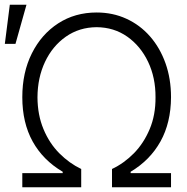

<svg xmlns="http://www.w3.org/2000/svg" viewBox="-56 -790 790 810"><path d="M38.1 0V-59.6H208.5V-65.4Q125.5 -114.3 81.8 -193.1Q38.1 -272 38.1 -379.9Q38.1 -484.4 78.4 -564.9Q118.7 -645.5 189.5 -691.4Q260.3 -737.3 351.6 -737.3Q419.9 -737.3 477.3 -710.9Q534.7 -684.6 576.7 -636.7Q618.7 -588.9 642.1 -523.4Q665.5 -458 665.5 -379.9Q665 -272.5 621.1 -193.4Q577.1 -114.3 495.1 -65.4V-59.6H665.5V0H416.5V-77.1Q467.3 -101.1 508.8 -143.3Q550.3 -185.5 575.4 -245.1Q600.6 -304.7 600.1 -379.4Q600.6 -462.4 568.8 -529.1Q537.1 -595.7 481 -635.3Q424.8 -674.8 351.6 -675.3Q278.3 -674.8 221.9 -635.3Q165.5 -595.7 134 -529.1Q102.5 -462.4 102.1 -379.4Q102.5 -305.2 127.4 -245.4Q152.3 -185.5 194.3 -143.3Q236.3 -101.1 286.6 -77.1V0ZM-35.6 -605 -14.6 -770H55.7L9.3 -605Z"/></svg>

Font: Inter Tight Light
Style: Regular
Weight: 300
Designer: Rasmus Andersson
Foundry: rsms
Version: Version 3.004